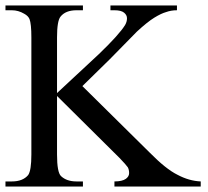

<svg xmlns="http://www.w3.org/2000/svg" viewBox="-20 -682 762 702"><path d="M281.2 -367.2Q341.8 -306.6 526.4 -125Q586.9 -63.5 628.9 -43Q670.9 -20.5 713.9 -18.6Q713.9 -11.7 713.9 0Q635.7 0 398.4 0Q398.4 -4.9 398.4 -18.6Q426.8 -18.6 440.4 -28.3Q452.1 -37.1 452.1 -48.8Q452.1 -61.5 447.3 -70.3Q441.4 -79.1 417 -104.5Q340.8 -179.7 188.5 -331.1Q188.5 -277.3 188.5 -117.2Q188.5 -51.8 203.1 -38.1Q223.6 -18.6 259.8 -18.6Q267.6 -18.6 283.2 -18.6Q283.2 -13.7 283.2 0Q211.9 0 0 0Q0 -4.9 0 -18.6Q5.9 -18.6 23.4 -18.6Q63.5 -18.6 83 -42Q94.7 -58.6 94.7 -117.2Q94.7 -259.8 94.7 -544.9Q94.7 -594.7 87.9 -612.3Q83 -624 68.4 -631.8Q46.9 -644.5 23.4 -644.5Q15.6 -644.5 0 -644.5Q0 -647.5 0 -656.2Q0 -658.2 0 -662.1Q70.3 -662.1 283.2 -662.1Q283.2 -657.2 283.2 -644.5Q277.3 -644.5 259.8 -644.5Q219.7 -644.5 201.2 -621.1Q188.5 -605.5 188.5 -544.9Q188.5 -477.5 188.5 -341.8Q227.5 -377.9 341.8 -484.4Q416 -555.7 437.5 -590.8Q444.3 -602.5 444.3 -615.2Q444.3 -627 433.6 -635.7Q422.9 -644.5 398.4 -644.5Q393.6 -644.5 383.8 -644.5Q383.8 -648.4 383.8 -662.1Q444.3 -662.1 627 -662.1Q627 -657.2 627 -644.5Q605.5 -644.5 586.9 -637.7Q569.3 -632.8 543.9 -617.2Q518.6 -601.6 480.5 -566.4Q470.7 -556.6 381.8 -465.8Q348.6 -432.6 281.2 -367.2Z"/></svg>

Font: Griech2
Style: Regular
Weight: 400
Version: 001.007